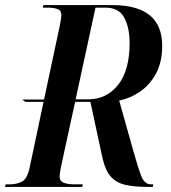

<svg xmlns="http://www.w3.org/2000/svg" viewBox="-49 -734 670 754"><path d="M-29 0 -27 -10H-11Q17 -10 37.5 -21Q58 -32 67 -74L122 -334H51L38 -343H124L187 -639Q192 -667 192 -674Q192 -693 177 -698.5Q162 -704 136 -704H119L121 -714H392Q588 -714 588 -554Q588 -491 564 -446Q540 -401 501.5 -374.5Q463 -348 419 -339L475 -140Q492 -79 505 -44.5Q518 -10 544 -10H553L551 0H532Q479 0 443.5 -8Q408 -16 386.5 -40Q365 -64 354 -111L306 -334H246L191 -81Q185 -52 185 -40Q185 -23 201 -16.5Q217 -10 244 -10H276L274 0ZM298 -344Q370 -344 415 -401Q460 -458 460 -565Q460 -625 439 -664.5Q418 -704 365 -704H326L248 -344Z"/></svg>

Font: Noto Serif Display Condensed SemiBold
Style: Italic
Weight: 600
Width: 3
Italic angle: -12°
Designer: Monotype Design Team
Foundry: Monotype Imaging Inc.
Version: Version 2.009